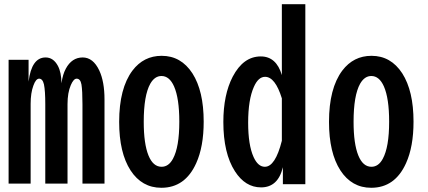

<svg xmlns="http://www.w3.org/2000/svg" viewBox="-20 -850 2040 915"><path d="M116.2 -564.9V-460.9Q130.4 -576.2 197.3 -576.2Q234.4 -576.2 255.9 -536.1Q272.5 -504.9 272.9 -453.1Q278.8 -495.1 293.5 -522.5Q322.3 -576.2 374 -576.2Q423.8 -576.2 453.1 -514.2Q478 -460.9 478 -376V24.9H373V-353Q373 -418 368.2 -447.3Q363.3 -475.1 345.2 -475.1Q330.6 -475.1 317.4 -444.3Q301.8 -408.2 301.8 -354V24.9H195.8V-353Q195.8 -418 189.5 -447.8Q183.1 -475.1 166.5 -475.1Q150.9 -475.1 139.2 -442.4Q126 -407.2 126 -355V24.9H21V-564.9Z M750.5 -584Q842.8 -584 897 -500.5Q950.7 -416.5 950.7 -270.5Q950.7 -150.9 915 -72.3Q862.3 44.9 749 44.9Q656.2 44.9 602.1 -38.1Q547.9 -122.1 547.9 -269Q547.9 -429.2 611.3 -513.7Q664.6 -584 750.5 -584ZM749.5 -487.8Q717.3 -487.8 696.3 -451.2Q665 -395.5 665 -269.5Q665 -165 687.5 -109.4Q709.5 -55.2 750 -55.2Q783.7 -55.2 804.2 -93.3Q834.5 -148.9 834.5 -270Q834.5 -381.3 809.6 -438Q787.6 -487.8 749.5 -487.8Z M1323.2 -830.1H1435.1V27.8H1328.1V-53.2Q1305.2 43 1224.1 43Q1148.9 43 1099.6 -33.7Q1044.4 -119.6 1044.4 -268.6Q1044.4 -398.4 1088.9 -484.4Q1139.6 -581.1 1222.7 -581.1Q1296.9 -581.1 1323.2 -492.2ZM1323.2 -381.3Q1291.5 -483.9 1243.2 -483.9Q1210.9 -483.9 1189.9 -436Q1162.6 -375 1162.6 -265.6Q1162.6 -158.7 1188.5 -101.6Q1209.5 -55.2 1242.2 -55.2Q1292 -55.2 1323.2 -179.2Z M1750.5 -584Q1842.8 -584 1897 -500.5Q1950.7 -416.5 1950.7 -270.5Q1950.7 -150.9 1915 -72.3Q1862.3 44.9 1749 44.9Q1656.2 44.9 1602.1 -38.1Q1547.9 -122.1 1547.9 -269Q1547.9 -429.2 1611.3 -513.7Q1664.6 -584 1750.5 -584ZM1749.5 -487.8Q1717.3 -487.8 1696.3 -451.2Q1665 -395.5 1665 -269.5Q1665 -165 1687.5 -109.4Q1709.5 -55.2 1750 -55.2Q1783.7 -55.2 1804.2 -93.3Q1834.5 -148.9 1834.5 -270Q1834.5 -381.3 1809.6 -438Q1787.6 -487.8 1749.5 -487.8Z"/></svg>

Font: BIZ UDGothic
Style: Bold
Weight: 700
Monospace: yes
Designer: TypeBank Co., Ltd.
Foundry: Morisawa Inc.
Version: Version 1.05